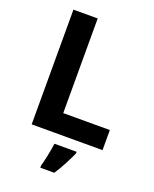

<svg xmlns="http://www.w3.org/2000/svg" viewBox="-168 -808 902 1123"><g transform="rotate(20 282.5 -246.5)"><path d="M90 0V-714H241V-125H531V0ZM392 71Q377 104 357 142.5Q337 181 311 221H224V208Q232 179 241 136Q250 93 254 61H392Z"/></g></svg>

Font: Noto Sans Kannada
Style: Bold
Weight: 700
Designer: Jelle Bosma - Monotype Design Team
Foundry: Monotype Imaging Inc.
Version: Version 2.005; ttfautohint (v1.8.4.7-5d5b)